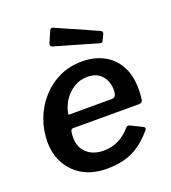

<svg xmlns="http://www.w3.org/2000/svg" viewBox="-138 -853 860 965"><g transform="rotate(-20 292.0 -370.0)"><path d="M268 10Q197 10 144.5 -19Q92 -48 62.5 -99.5Q33 -151 33 -219Q33 -281 54.5 -338.5Q76 -396 116 -441.5Q156 -487 211 -513.5Q266 -540 333 -540Q400 -540 450 -513Q500 -486 527.5 -435.5Q555 -385 555 -312Q555 -299 554 -285Q553 -271 551 -256Q550 -248 545 -244Q540 -240 529 -240H178Q168 -240 165 -228.5Q162 -217 162 -196Q162 -141 196.5 -111Q231 -81 285 -81Q328 -81 364 -98.5Q400 -116 432 -153Q437 -158 442 -157.5Q447 -157 453 -154L510 -126Q527 -119 515 -104Q478 -61 440.5 -36Q403 -11 361 -0.5Q319 10 268 10ZM412 -311Q422 -311 429 -319Q436 -327 436 -352Q436 -396 409.5 -427Q383 -458 333 -458Q293 -458 260 -437.5Q227 -417 205.5 -383.5Q184 -350 179 -311ZM239 -743Q242 -748 246.5 -749.5Q251 -751 256 -749L475 -652Q481 -649 483 -645Q485 -641 483 -634L467 -601Q464 -595 460 -594Q456 -593 447 -596L226 -660Q214 -663 211.5 -668Q209 -673 212 -681Z"/></g></svg>

Font: Libre Franklin SemiBold
Style: Italic
Weight: 600
Italic angle: -8°
Designer: Pablo Impallari, Rodrigo Fuenzalida, Nhung Nguyen
Foundry: Impallari Type
Version: Version 3.000